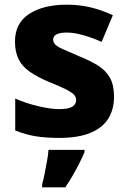

<svg xmlns="http://www.w3.org/2000/svg" viewBox="-20 -579 546 820"><path d="M467 -166Q467 -112 442.5 -72.5Q418 -33 366 -11.5Q314 10 234 10Q176 10 132.5 3Q89 -4 45 -22V-158Q93 -137 145.5 -125Q198 -113 233 -113Q271 -113 288 -123Q305 -133 305 -151Q305 -164 296.5 -174Q288 -184 262.5 -197Q237 -210 187 -230Q138 -251 106.5 -273Q75 -295 59.5 -326Q44 -357 44 -402Q44 -480 104.5 -519.5Q165 -559 265 -559Q318 -559 365 -548Q412 -537 462 -514L414 -400Q374 -418 335 -429Q296 -440 265 -440Q237 -440 222 -432.5Q207 -425 207 -410Q207 -399 215.5 -389.5Q224 -380 248.5 -369Q273 -358 320 -338Q367 -319 400 -298Q433 -277 450 -246Q467 -215 467 -166ZM341 71Q330 96 318 120Q306 144 291.5 169Q277 194 259 221H160V208Q166 187 171 160.5Q176 134 181 107.5Q186 81 187 61H341Z"/></svg>

Font: Noto Sans Hebrew ExtraBold
Style: Regular
Weight: 800
Designer: Monotype Design Team
Foundry: Monotype Imaging Inc.
Version: Version 2.003